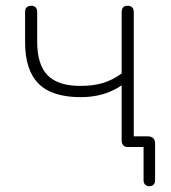

<svg xmlns="http://www.w3.org/2000/svg" viewBox="-20 -510 592 666"><path d="M498 136Q489 136 483.5 130.5Q478 125 478 115V-19L497 0H423Q413 0 407.5 -6Q402 -12 402 -22V-214Q373 -194 337.5 -183.5Q302 -173 260 -173Q160 -173 113.5 -220Q67 -267 67 -364V-468Q67 -479 72.5 -484.5Q78 -490 88 -490Q98 -490 103.5 -484.5Q109 -479 109 -468V-365Q109 -286 145 -249Q181 -212 259 -212Q303 -212 336.5 -222Q370 -232 402 -255V-468Q402 -490 423 -490Q433 -490 438.5 -484.5Q444 -479 444 -468V-18L425 -37H493Q505 -37 511.5 -30.5Q518 -24 518 -12V115Q518 125 512.5 130.5Q507 136 498 136Z"/></svg>

Font: Nunito ExtraLight
Style: Regular
Weight: 200
Designer: Vernon Adams
Foundry: Vernon Adams
Version: Version 3.602;April 4, 2023;FontCreator 14.0.0.2856 64-bit